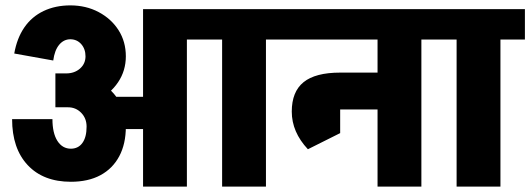

<svg xmlns="http://www.w3.org/2000/svg" viewBox="-20 -694 1972 714"><path d="M298 -484Q298 -512 282 -530Q266 -548 241 -548V-674Q300 -674 347 -649Q394 -624 421 -581.5Q448 -539 448 -484ZM178 -469 33 -495Q43 -552 70.5 -592Q98 -632 142 -653Q186 -674 242 -674V-548Q217 -548 200 -527.5Q183 -507 178 -469ZM382 -214V-334H608V-214ZM302 -223Q302 -254 282 -274.5Q262 -295 233 -295V-418Q295 -418 343.5 -392.5Q392 -367 420 -323Q448 -279 448 -223ZM244 -18Q141 -18 83 -80Q25 -142 25 -251H175Q175 -199 193.5 -170Q212 -141 244 -141ZM243 -18V-141Q271 -141 286.5 -162.5Q302 -184 302 -223H448Q448 -159 423.5 -113Q399 -67 353.5 -42.5Q308 -18 243 -18ZM186 -295V-421H227V-295ZM226 -295V-421Q257 -421 277.5 -439Q298 -457 298 -485H448Q448 -431 419 -388Q390 -345 340 -320Q290 -295 226 -295ZM512 0V-660H675V0ZM553 -547V-660H766V-547ZM806 0V-645H969V0ZM716 -547V-660H1060V-547Z M1010 -547V-660H1459V-547ZM1065 -279Q1065 -353 1109 -388.5Q1153 -424 1245 -424V-327Q1222 -327 1213.5 -314.5Q1205 -302 1205 -279ZM1125 -139Q1065 -203 1065 -279H1205Q1205 -248 1235 -199ZM1125 -139V-351H1245V-199ZM1243 -287V-424H1446V-287ZM1384 0V-645H1547V0ZM1294 -547V-660H1638V-547Z M1678 0V-645H1841V0ZM1588 -547V-660H1932V-547Z"/></svg>

Font: Akshar Light
Style: Regular
Weight: 300
Designer: Tall Chai
Foundry: Tall Chai
Version: Version 1.100